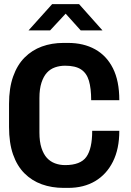

<svg xmlns="http://www.w3.org/2000/svg" viewBox="-20 -905 640 935"><path d="M290 10Q232 10 183.5 -7.5Q135 -25 99 -61Q63 -97 43.5 -153Q24 -209 24 -287V-399Q24 -476 44 -532.5Q64 -589 100 -625Q136 -661 184 -678.5Q232 -696 289 -696H311Q387 -696 443 -665Q499 -634 530 -572.5Q561 -511 561 -417H424Q424 -475 413 -512Q402 -549 374.5 -567Q347 -585 297 -585Q271 -585 248 -577Q225 -569 208.5 -551Q192 -533 182 -502.5Q172 -472 172 -427V-260Q172 -215 182 -184.5Q192 -154 208.5 -136Q225 -118 248 -109.5Q271 -101 297 -101Q372 -101 400.5 -141Q429 -181 429 -268H561Q561 -180 530 -118Q499 -56 443.5 -23Q388 10 312 10ZM119 -757 234 -885H365L479 -757H373L283 -857H317L224 -757Z"/></svg>

Font: Chivo Mono Medium SemiBold
Style: Regular
Weight: 600
Monospace: yes
Version: Version 1.008